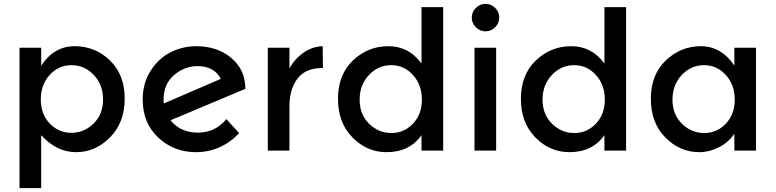

<svg xmlns="http://www.w3.org/2000/svg" viewBox="-20 -779 4011 993"><path d="M193 -80V194H81V-532H193V-439Q259 -540 366 -540Q473 -540 549 -466Q625 -392 625 -269Q625 -146 549.5 -69Q474 8 373.5 8Q273 8 193 -80ZM191 -265Q191 -189 237 -140.5Q283 -92 349 -92Q415 -92 464 -140Q513 -188 513 -264.5Q513 -341 465 -391.5Q417 -442 350 -442Q283 -442 237 -391.5Q191 -341 191 -265Z M995 -540Q1104 -540 1176 -479.5Q1248 -419 1249 -322L1250 -320L862 -157Q914 -93 1003.5 -93Q1093 -93 1151 -163L1217 -90Q1122 8 993 8Q880 8 799 -67Q718 -142 718 -265Q718 -350 760 -414.5Q802 -479 864 -509.5Q926 -540 995 -540ZM826 -263Q826 -250 827 -244L1122 -371Q1088 -437 1001 -437Q935 -437 880.5 -391Q826 -345 826 -263Z M1644 -427Q1561 -427 1519 -373Q1477 -319 1477 -228V0H1365V-532H1477V-425Q1504 -475 1550.5 -507Q1597 -539 1649 -540L1650 -427Q1647 -427 1644 -427Z M2160 -450V-742H2272V0H2160V-80Q2098 8 1979 8Q1878 8 1803 -68Q1728 -144 1728 -268Q1728 -392 1805 -466Q1882 -540 1988.5 -540Q2095 -540 2160 -450ZM1840 -263.5Q1840 -187 1889 -139Q1938 -91 2004 -91Q2070 -91 2116 -139.5Q2162 -188 2162 -264Q2162 -340 2116 -391Q2070 -442 2003 -442Q1936 -442 1888 -391Q1840 -340 1840 -263.5Z M2546 0H2434V-532H2546ZM2441 -638Q2420 -659 2420 -688Q2420 -717 2441 -738Q2462 -759 2491 -759Q2520 -759 2541 -738Q2562 -717 2562 -688Q2562 -659 2541 -638Q2520 -617 2491 -617Q2462 -617 2441 -638Z M3106 -450V-742H3218V0H3106V-80Q3044 8 2925 8Q2824 8 2749 -68Q2674 -144 2674 -268Q2674 -392 2751 -466Q2828 -540 2934.5 -540Q3041 -540 3106 -450ZM2786 -263.5Q2786 -187 2835 -139Q2884 -91 2950 -91Q3016 -91 3062 -139.5Q3108 -188 3108 -264Q3108 -340 3062 -391Q3016 -442 2949 -442Q2882 -442 2834 -391Q2786 -340 2786 -263.5Z M3778 -440V-532H3890V0H3778V-87Q3746 -41 3696.5 -16.5Q3647 8 3597 8Q3496 8 3421 -68Q3346 -144 3346 -268Q3346 -392 3423 -466Q3500 -540 3605 -540Q3710 -540 3778 -440ZM3458 -263.5Q3458 -187 3507 -139Q3556 -91 3622 -91Q3688 -91 3734 -139.5Q3780 -188 3780 -264Q3780 -340 3734 -391Q3688 -442 3621 -442Q3554 -442 3506 -391Q3458 -340 3458 -263.5Z"/></svg>

Font: Montserrat Alternates
Style: Regular
Weight: 400
Designer: Julieta Ulanovsky
Foundry: Julieta Ulanovsky
Version: Version 2.001